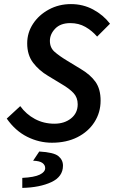

<svg xmlns="http://www.w3.org/2000/svg" viewBox="-20 -686 558 939"><path d="M234 12Q171 12 113 -17Q55 -46 13 -106L79 -167Q108 -127 151 -104Q194 -81 246 -81Q295 -81 327.5 -107Q360 -133 360 -176Q360 -209 339.5 -231Q319 -253 281 -275L215 -315Q171 -341 142 -379Q113 -417 113 -474Q113 -526 141.5 -569.5Q170 -613 219 -639.5Q268 -666 327 -666Q386 -666 435.5 -639.5Q485 -613 518 -570L455 -507Q430 -536 397.5 -554.5Q365 -573 324 -573Q276 -573 250 -546Q224 -519 224 -486Q224 -453 246.5 -433Q269 -413 307 -390L376 -348Q423 -320 447.5 -285Q472 -250 472 -194Q472 -136 442 -89Q412 -42 358.5 -15Q305 12 234 12ZM89 233V184Q148 181 174.5 168Q201 155 201 136Q201 121 187.5 111Q174 101 142 100L172 55Q243 59 265.5 77.5Q288 96 288 124Q288 178 231.5 204.5Q175 231 89 233Z"/></svg>

Font: Source Sans 3 Semibold
Style: Italic
Weight: 600
Italic angle: -11°
Designer: Paul D. Hunt
Foundry: Adobe
Version: Version 3.052;hotconv 1.1.0;makeotfexe 2.6.0